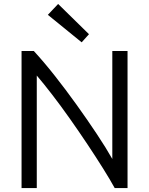

<svg xmlns="http://www.w3.org/2000/svg" viewBox="-20 -951 754 971"><path d="M89 0V-693H151Q201 -639 257 -568Q313 -497 367.5 -421Q422 -345 469.5 -273.5Q517 -202 548 -147V-693H625V0H560Q537 -42 501 -99.5Q465 -157 422 -221.5Q379 -286 333.5 -350.5Q288 -415 244.5 -471.5Q201 -528 166 -569V0ZM393 -737 222 -876 274 -931 430 -778Z"/></svg>

Font: Ubuntu Sans
Style: Regular
Weight: 400
Designer: Dalton Maag Ltd
Foundry: Dalton Maag Ltd
Version: Version 1.006; ttfautohint (v1.8.4.7-5d5b)